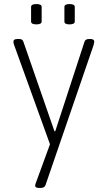

<svg xmlns="http://www.w3.org/2000/svg" viewBox="-20 -717 521 945"><path d="M173 208Q153 208 153 197Q153 194 154.5 188.5Q156 183 158 179L226 -7L49 -497Q48 -499 47 -504Q46 -509 46 -512Q46 -525 66 -525H73Q82 -525 87 -522.5Q92 -520 95 -512L248 -71H252L396 -512Q400 -525 419 -525H425Q444 -525 444 -512Q444 -509 442.5 -504.5Q441 -500 441 -496L204 194Q199 208 180 208ZM322 -597Q297 -597 297 -611V-683Q297 -697 322 -697Q348 -697 348 -683V-611Q348 -597 322 -597ZM159 -597Q133 -597 133 -611V-683Q133 -697 159 -697Q185 -697 185 -683V-611Q185 -597 159 -597Z"/></svg>

Font: Asap ExtraLight
Style: Regular
Weight: 200
Designer: Pablo Cosgaya
Foundry: Omnibus-Type
Version: Version 3.001; ttfautohint (v1.8.4.7-5d5b)